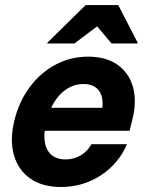

<svg xmlns="http://www.w3.org/2000/svg" viewBox="-20 -736 582 766"><path d="M223.3 10Q148.3 10 100 -24.2Q51.7 -58.3 35 -119.2Q18.3 -180 38.3 -259.2Q57.5 -334.2 100.4 -390.8Q143.3 -447.5 202.9 -478.8Q262.5 -510 331.7 -510Q403.3 -510 449.2 -477.5Q495 -445 510.8 -387.5Q526.7 -330 506.7 -253.3L496.7 -214.2H158.3Q152.5 -159.2 174.6 -129.6Q196.7 -100 241.7 -100Q275 -100 302.1 -116.2Q329.2 -132.5 345 -160.8H486.7Q452.5 -81.7 381.2 -35.8Q310 10 223.3 10ZM184.2 -305.8H388.3Q393.3 -351.7 373.3 -376.2Q353.3 -400.8 313.3 -400.8Q273.3 -400.8 239.6 -376.2Q205.8 -351.7 184.2 -305.8ZM168.3 -562.5 169.2 -565.8 321.7 -715.8H451.7L529.2 -565.8L528.3 -562.5H425L367.5 -630.8L276.7 -562.5Z"/></svg>

Font: Funnel Sans
Style: Bold Italic
Weight: 700
Italic angle: -14.036°
Designer: NORD ID, Kristian Moeller
Foundry: Dicotype
Version: Version 1.000